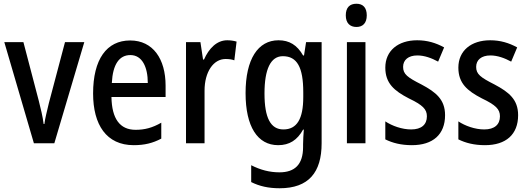

<svg xmlns="http://www.w3.org/2000/svg" viewBox="-20 -765 2820 1025"><path d="M161 0H270L430 -540H327L241 -215C231 -173 220 -130 217 -103H213C208 -143 197 -188 187 -227L105 -540H3Z M675 -549C549 -549 477 -448 477 -266C477 -99 548 10 694 10C751 10 796 -1 841 -25V-110C794 -83 753 -72 704 -72C620 -72 577 -131 575 -247H864V-308C864 -450 797 -549 675 -549ZM676 -471C739 -471 769 -407 769 -322H577C582 -422 617 -471 676 -471Z M1193 -550C1137 -550 1095 -506 1069 -447H1064L1050 -540H973V0H1072V-281C1072 -382 1120 -450 1184 -450C1202 -450 1218 -448 1231 -443L1243 -543C1226 -548 1209 -550 1193 -550Z M1467 -550C1357 -550 1291 -449 1291 -268C1291 -89 1355 10 1465 10C1525 10 1567 -17 1598 -73H1602C1600 -48 1598 -16 1598 5V20C1598 114 1553 155 1472 155C1419 155 1370 142 1321 117V207C1365 229 1413 240 1473 240C1628 240 1697 155 1697 0V-540H1614L1603 -469H1598C1566 -525 1524 -550 1467 -550ZM1490 -465C1566 -465 1599 -406 1599 -272V-247C1599 -130 1565 -74 1493 -74C1425 -74 1392 -135 1392 -266C1392 -396 1425 -465 1490 -465Z M1883 -745C1847 -745 1826 -725 1826 -683C1826 -642 1848 -621 1883 -621C1917 -621 1938 -642 1938 -683C1938 -724 1918 -745 1883 -745ZM1931 -540H1832V0H1931Z M2356 -150C2356 -234 2307 -273 2230 -314C2155 -352 2132 -369 2132 -408C2132 -445 2160 -469 2208 -469C2246 -469 2284 -455 2319 -436L2351 -512C2307 -536 2261 -550 2207 -550C2105 -550 2037 -494 2037 -404C2037 -320 2085 -280 2162 -240C2237 -204 2259 -182 2259 -144C2259 -100 2230 -74 2175 -74C2126 -74 2073 -93 2037 -117V-21C2075 -2 2121 10 2179 10C2291 10 2356 -47 2356 -150Z M2746 -150C2746 -234 2697 -273 2620 -314C2545 -352 2522 -369 2522 -408C2522 -445 2550 -469 2598 -469C2636 -469 2674 -455 2709 -436L2741 -512C2697 -536 2651 -550 2597 -550C2495 -550 2427 -494 2427 -404C2427 -320 2475 -280 2552 -240C2627 -204 2649 -182 2649 -144C2649 -100 2620 -74 2565 -74C2516 -74 2463 -93 2427 -117V-21C2465 -2 2511 10 2569 10C2681 10 2746 -47 2746 -150Z"/></svg>

Font: Noto Sans Thai Looped Condensed Medium
Style: Regular
Weight: 500
Width: 3
Designer: Sasikarn Vongin, Ben Mitchell
Foundry: The Fontpad Ltd
Version: Version 1.001